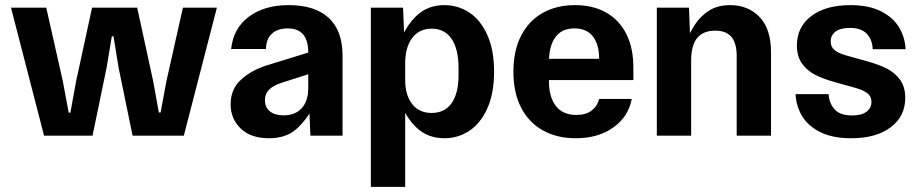

<svg xmlns="http://www.w3.org/2000/svg" viewBox="-20 -530 3603 750"><path d="M578.3 -213.1 600.5 -90.4H607.2L630.1 -213.1L694.5 -500H827.2L698.1 0H497.9L443.3 -265.4L423.4 -388.1H416.7L396.4 -265.4L341.4 0H152.1L23 -500H160.7L225.4 -212.7L248.3 -90H255L277.3 -212.7L339.6 -500H515.9Z M880.9 -122.4Q880.9 -182.5 922.4 -219.6Q963.9 -256.8 1022.6 -274.8L1222.1 -336.3V-252.2L1079 -206.3Q1046.8 -195.6 1030.8 -179.5Q1014.9 -163.4 1014.9 -138.5Q1014.9 -110.6 1034.3 -95Q1053.8 -79.4 1087.3 -79.4Q1133.2 -79.4 1158.6 -107.5Q1184.1 -135.6 1184.1 -184.8V-325Q1184.1 -372.5 1164 -395.7Q1143.9 -419 1103.5 -419Q1065 -419 1042.5 -398.7Q1019.9 -378.4 1018.9 -338.5H882.9Q891.2 -419.3 952 -464.6Q1012.7 -510 1107.5 -510Q1211 -510 1264.6 -459.6Q1318.1 -409.3 1318.1 -313.1V0H1192.5L1187.5 -120L1201.5 -107Q1167.2 -48.3 1129.3 -19.2Q1091.5 10 1030.5 10Q959.8 10 920.4 -27.8Q880.9 -65.7 880.9 -122.4Z M1428.7 -500H1554.4L1559.4 -380L1537.8 -356Q1564.4 -429 1608.1 -469.5Q1651.7 -510 1715.7 -510Q1769.4 -510 1813.3 -481Q1857.3 -452 1883.6 -393.4Q1910 -334.7 1910 -250Q1910 -165.3 1883.6 -106.6Q1857.3 -48 1813.3 -19Q1769.4 10 1715.7 10Q1651.7 10 1608.1 -30.5Q1564.4 -71 1537.8 -144L1562.8 -120V200H1428.7ZM1771.2 -236.8V-263.2Q1771.2 -337.8 1744.2 -377.9Q1717.1 -418 1666.4 -418Q1616.9 -418 1589.8 -381.2Q1562.8 -344.5 1562.8 -283.2V-216.8Q1562.8 -158.9 1589.8 -123.8Q1616.9 -88.8 1666.4 -88.8Q1717.1 -88.8 1744.2 -127.2Q1771.2 -165.6 1771.2 -236.8Z M1985.5 -250Q1985.5 -333 2016.1 -391.5Q2046.6 -450 2100.7 -480Q2154.8 -510 2225.8 -510Q2296.6 -510 2347.8 -481Q2399 -452 2426.6 -397.3Q2454.1 -342.6 2454.1 -266.5V-217.2H2065.6V-300.2H2320.4Q2320.4 -355.9 2296.1 -387.5Q2271.9 -419 2223.8 -419Q2173.7 -419 2149 -384.1Q2124.3 -349.3 2124.3 -286.9V-213.1Q2124.3 -150.7 2151.5 -115.9Q2178.7 -81 2231.2 -81Q2269.1 -81 2291.5 -98.5Q2313.9 -115.9 2319.9 -143.5H2447.8Q2435.1 -75.1 2376.5 -32.6Q2318 10 2228.5 10Q2156.4 10 2101.7 -20Q2046.9 -50 2016.2 -108.5Q1985.5 -167 1985.5 -250Z M2545.7 -500H2671.4L2676.4 -366.5L2654.8 -357.5Q2675.7 -405.5 2696.5 -436.7Q2717.3 -467.9 2750.5 -489Q2783.7 -510 2832 -510Q2902.4 -510 2947.1 -463.6Q2991.8 -417.3 2991.8 -325.2V0H2857.7V-311.5Q2857.7 -361 2837.3 -385.6Q2816.9 -410.2 2773.7 -410.2Q2727.3 -410.2 2703.5 -381.7Q2679.8 -353.1 2679.8 -293.2V0H2545.7Z M3092.9 -352.2Q3092.9 -424.9 3149.3 -467.5Q3205.7 -510 3301.9 -510Q3374 -510 3421.6 -485.8Q3469.1 -461.6 3492.1 -422.9Q3515.2 -384.2 3517.5 -337.8H3388.9Q3387.9 -374.5 3366.3 -397.7Q3344.7 -421 3299.9 -421Q3263.4 -421 3244.1 -406.8Q3224.9 -392.5 3224.9 -368Q3224.9 -346.4 3240.5 -334Q3256.2 -321.5 3285.2 -313.5L3364.9 -291.3Q3411.3 -278.6 3443.5 -262.4Q3475.7 -246.3 3495.9 -218.4Q3516.1 -190.6 3516.1 -147.8Q3516.1 -75.1 3458.9 -32.5Q3401.7 10 3305.5 10Q3232 10 3184.3 -13.9Q3136.6 -37.7 3113.2 -76.6Q3089.9 -115.4 3087.6 -162.2H3216.9Q3218.9 -126.2 3240.4 -102.6Q3262 -79 3308.2 -79Q3344.7 -79 3364.4 -93.2Q3384.1 -107.5 3384.1 -132Q3384.1 -153.6 3368 -165.9Q3351.8 -178.2 3322.5 -186.5L3242.9 -208.7Q3196.4 -221.4 3164.7 -237.6Q3133 -253.7 3112.9 -281.6Q3092.9 -309.4 3092.9 -352.2Z"/></svg>

Font: TASA Orbiter VF Text
Style: Regular
Weight: 400
Designer: Weizhong Zhang
Foundry: 本地遙控
Version: Version 1.001;Glyphs 3.2 (3192)